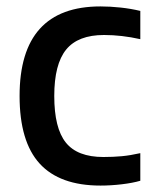

<svg xmlns="http://www.w3.org/2000/svg" viewBox="-20 -569 496 598"><path d="M293 9Q166 9 103.5 -59.5Q41 -128 41 -270Q41 -549 293 -549Q323 -549 355.5 -545.5Q388 -542 417 -535V-447Q359 -460 304 -460Q223 -460 186 -414.5Q149 -369 149 -270Q149 -170 185 -125Q221 -80 302 -80Q333 -80 359.5 -82.5Q386 -85 417 -92V-6Q393 1 359 5Q325 9 293 9Z"/></svg>

Font: Encode Sans Narrow
Style: Medium
Weight: 500
Designer: Pablo Impallari, Andres Torresi
Foundry: Pablo Impallari, Andres Torresi
Version: Version 1.000; ttfautohint (v1.00) -l 8 -r 50 -G 200 -x 14 -